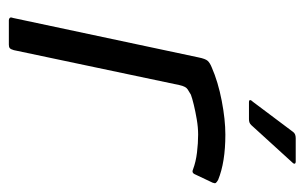

<svg xmlns="http://www.w3.org/2000/svg" viewBox="-144 -528 672 423"><g transform="rotate(90 191.5 -316.0)"><path d="M276 -477Q337 -477 376 -461Q381 -458 382.5 -456Q384 -454 382 -449L364 -411Q362 -406 359 -405Q356 -404 352 -406Q336 -412 315.5 -414.5Q295 -417 276 -417Q260 -417 242.5 -414Q225 -411 210.5 -407.5Q196 -404 188 -401Q183 -398 176.5 -394Q170 -390 167 -376L90 -11Q88 -4 85.5 -2Q83 0 78 0H24Q21 0 19 -2Q17 -4 19 -9L106 -418Q109 -433 113.5 -438Q118 -443 128 -447Q160 -461 201.5 -469Q243 -477 276 -477ZM205 -529Q200 -529 200 -531.5Q200 -534 204 -538L270 -626Q274 -632 284 -632H336Q339 -632 340 -630Q341 -628 337 -624L255 -534Q252 -531 249 -530Q246 -529 242 -529Z"/></g></svg>

Font: Glory
Style: Italic
Weight: 400
Italic angle: -12°
Designer: Robert Leuschke
Foundry: Robert Leuschke
Version: Version 1.011